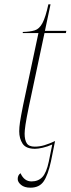

<svg xmlns="http://www.w3.org/2000/svg" viewBox="-20 -679 327 889"><path d="M121 190Q93 190 77.5 177Q62 164 62 150Q62 132 75 123Q92 161 126 161Q157 161 176 141Q195 121 206 69L222 -10Q200 0 178 5Q156 10 142 10Q100 10 84.5 -14Q69 -38 69 -71Q69 -89 72.5 -113Q76 -137 87 -192L158 -526H85L86 -531Q120 -532 141 -538.5Q162 -545 176.5 -572Q191 -599 204 -659H214L188 -536H287L285 -526H186L114 -187Q102 -129 98 -101.5Q94 -74 94 -60Q94 -31 104 -15.5Q114 0 141 0Q163 0 185 -6.5Q207 -13 235 -26L216 68Q202 132 182 161Q162 190 121 190Z"/></svg>

Font: Noto Serif Display SemiCondensed Thin
Style: Italic
Weight: 100
Width: 4
Italic angle: -12°
Designer: Monotype Design Team
Foundry: Monotype Imaging Inc.
Version: Version 2.009